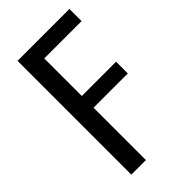

<svg xmlns="http://www.w3.org/2000/svg" viewBox="-214 -754 820 820"><g transform="rotate(-45 196.5 -343.5)"><path d="M65.7 0H153.7V-316.3H360.7V-387.1H153.7V-613.9H379V-687.3H65.7Z"/></g></svg>

Font: Secuela Black
Style: Regular
Weight: 900
Designer: Fernando Haro
Foundry: deFharo
Version: Version 1.704